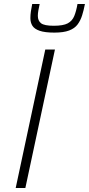

<svg xmlns="http://www.w3.org/2000/svg" viewBox="-20 -934 442 954"><path d="M58 0 205 -688H253L106 0ZM250 -772Q203 -772 177 -781Q151 -790 141 -806Q131 -822 131 -844Q131 -860 133.5 -877.5Q136 -895 140 -914H177Q173 -896 170.5 -881.5Q168 -867 168 -855Q168 -831 184 -818.5Q200 -806 247 -806Q294 -806 316.5 -818Q339 -830 349 -854.5Q359 -879 365 -914H402Q396 -883 388 -857.5Q380 -832 365.5 -812.5Q351 -793 323.5 -782.5Q296 -772 250 -772Z"/></svg>

Font: Saira Thin ExtraLight
Style: Italic
Weight: 250
Italic angle: -12°
Version: Version 1.101